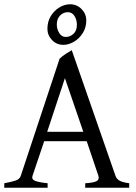

<svg xmlns="http://www.w3.org/2000/svg" viewBox="-20 -879 636 899"><path d="M187 -218 132 -55Q127 -39 145 -32Q163 -25 203 -21V0H0V-21Q33 -27 52.5 -33.5Q72 -40 77 -55L259 -604Q271 -616 287.5 -626.5Q304 -637 316 -644L521 -55Q526 -41 540 -33Q554 -25 585 -21V0H379V-21Q417 -23 431.5 -30.5Q446 -38 441 -55L386 -218ZM370 -262 284 -513 201 -262ZM277 -669Q245 -669 223.5 -691.5Q202 -714 202 -744Q202 -778 218 -804Q234 -830 258.5 -844.5Q283 -859 308 -859Q340 -859 362 -836.5Q384 -814 384 -783Q384 -751 368 -725Q352 -699 327 -684Q302 -669 277 -669ZM298 -822Q277 -822 261.5 -806.5Q246 -791 246 -764Q246 -742 257.5 -724Q269 -706 288 -706Q308 -706 324 -720.5Q340 -735 340 -763Q340 -787 328.5 -804.5Q317 -822 298 -822Z"/></svg>

Font: ChillKai
Style: Regular
Weight: 400
Designer: ChillType
Foundry: 寒蝉字型
Version: Version 2.000